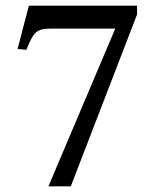

<svg xmlns="http://www.w3.org/2000/svg" viewBox="-20 -650 535 678"><path d="M464 -599V-630H82L42 -477L73 -474C100 -539 108 -549 164 -549H387L151 8H230Z"/></svg>

Font: STIX Two Math
Style: Regular
Weight: 400
Designer: Ross Mills, John Hudson & Paul Hanslow, Tiro Typeworks Ltd; with portions MicroPress Inc., with additions and correction
Foundry: Tiro Typeworks Ltd
Version: Version 2.02 b142